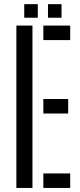

<svg xmlns="http://www.w3.org/2000/svg" viewBox="-20 -926 394 946"><path d="M60.7 0V-800H139.9V0ZM193.6 0V-71.5H325.9V0ZM193.6 -366.7V-438.2H315.9V-366.7ZM193.6 -728.5V-800H325.9V-728.5ZM216.4 -838.7V-905.5H283.2V-838.7ZM99.4 -838.7V-905.5H166.2V-838.7Z"/></svg>

Font: Big Shoulders Stencil Text Thin
Style: Regular
Weight: 100
Designer: Patric King
Foundry: XO Type Co
Version: Version 2.001